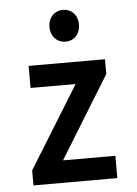

<svg xmlns="http://www.w3.org/2000/svg" viewBox="-52 -748 562 789"><g transform="rotate(-5 229.5 -354.0)"><path d="M54 0H400V-92H184L392 -430V-491H77V-400H263L54 -62ZM237 -577C273 -577 298 -604 298 -643C298 -681 273 -708 237 -708C202 -708 176 -681 176 -643C176 -604 202 -577 237 -577Z"/></g></svg>

Font: Falling Sky
Style: Condensed
Weight: 400
Designer: Paul D. Hunt
Foundry: Adobe Systems Incorporated
Version: Version 1.02